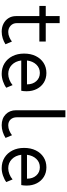

<svg xmlns="http://www.w3.org/2000/svg" viewBox="725 -1517 800 2290"><g transform="rotate(90 1125.0 -372.0)"><path d="M357.4 7.8Q304.2 7.8 262.2 -13.9Q220.2 -35.6 196 -74.2Q171.9 -112.8 171.9 -163.1V-441.4H50.8V-517.6H171.9V-683.6H255.9V-517.6H475.6V-441.4H255.9V-171.9Q255.9 -127.4 286.4 -98.9Q316.9 -70.3 361.3 -70.3Q392.1 -70.3 422.6 -83.3Q453.1 -96.2 475.6 -114.3L507.8 -37.1Q475.6 -16.6 436.8 -4.4Q397.9 7.8 357.4 7.8Z M860.4 7.8Q789.1 7.8 734.6 -26.1Q680.2 -60.1 649.7 -120.4Q619.1 -180.7 619.1 -259.8Q619.1 -338.4 648.4 -398.2Q677.7 -458 730 -491.7Q782.2 -525.4 850.6 -525.4Q914.6 -525.4 963.6 -495.4Q1012.7 -465.3 1040.5 -411.9Q1068.4 -358.4 1068.4 -288.1Q1068.4 -273.4 1066.9 -255.9Q1065.4 -238.3 1062.5 -225.6H701.2Q710.4 -155.3 754.2 -112.8Q797.9 -70.3 862.3 -70.3Q895.5 -70.3 931.4 -84.2Q967.3 -98.1 995.1 -122.1L1026.4 -46.9Q995.6 -23.4 950 -7.8Q904.3 7.8 860.4 7.8ZM849.6 -447.3Q790.5 -447.3 750.2 -405.3Q710 -363.3 701.2 -293.9H986.3Q986.3 -362.3 948 -404.8Q909.7 -447.3 849.6 -447.3Z M1473.6 7.8Q1392.6 7.8 1343.8 -40Q1294.9 -87.9 1294.9 -163.1V-752H1378.9V-171.9Q1378.9 -127.4 1404.5 -98.9Q1430.2 -70.3 1475.6 -70.3Q1507.3 -70.3 1538.8 -83.7Q1570.3 -97.2 1592.8 -115.2L1625 -38.1Q1592.8 -17.6 1553.5 -4.9Q1514.2 7.8 1473.6 7.8Z M1985.4 7.8Q1914.1 7.8 1859.6 -26.1Q1805.2 -60.1 1774.7 -120.4Q1744.1 -180.7 1744.1 -259.8Q1744.1 -338.4 1773.4 -398.2Q1802.7 -458 1855 -491.7Q1907.2 -525.4 1975.6 -525.4Q2039.6 -525.4 2088.6 -495.4Q2137.7 -465.3 2165.5 -411.9Q2193.4 -358.4 2193.4 -288.1Q2193.4 -273.4 2191.9 -255.9Q2190.4 -238.3 2187.5 -225.6H1826.2Q1835.4 -155.3 1879.2 -112.8Q1922.9 -70.3 1987.3 -70.3Q2020.5 -70.3 2056.4 -84.2Q2092.3 -98.1 2120.1 -122.1L2151.4 -46.9Q2120.6 -23.4 2075 -7.8Q2029.3 7.8 1985.4 7.8ZM1974.6 -447.3Q1915.5 -447.3 1875.2 -405.3Q1835 -363.3 1826.2 -293.9H2111.3Q2111.3 -362.3 2073 -404.8Q2034.7 -447.3 1974.6 -447.3Z"/></g></svg>

Font: Reddit Mono
Style: Regular
Weight: 400
Monospace: yes
Designer: Stephen Hutchings
Foundry: Reddit
Version: Version 1.014; ttfautohint (v1.8.4.7-5d5b)